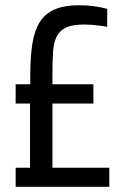

<svg xmlns="http://www.w3.org/2000/svg" viewBox="-20 -716 480 736"><path d="M40 0V-73H95V-319H40V-393H96V-427Q96 -497 104 -548Q112 -599 132.5 -631.5Q153 -664 190 -680Q227 -696 284 -696Q312 -696 341.5 -692Q371 -688 391 -682V-613Q376 -616 360 -618Q344 -620 330 -621Q316 -622 302 -622Q259 -622 234.5 -611Q210 -600 198 -577.5Q186 -555 183.5 -518.5Q181 -482 181 -430V-393H338V-319H181V-73H399V0Z"/></svg>

Font: Saira Condensed Medium
Style: Regular
Weight: 500
Width: 3
Designer: Hector Gatti with collaboration of the Omnibus-Type team
Foundry: Omnibus-Type
Version: Version 1.101